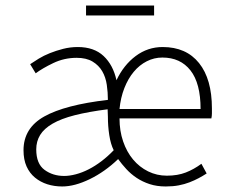

<svg xmlns="http://www.w3.org/2000/svg" viewBox="-20 -662 824 694"><path d="M205 12Q176 12 151 4Q126 -4 106.5 -20Q87 -36 76 -60.5Q65 -85 65 -119Q65 -199 140 -241Q215 -283 370 -301Q370 -328 366 -355.5Q362 -383 349.5 -404.5Q337 -426 314.5 -439.5Q292 -453 257 -453Q212 -453 172.5 -434Q133 -415 109 -397L89 -430Q102 -439 120 -450Q138 -461 160.5 -470Q183 -479 208.5 -485.5Q234 -492 261 -492Q320 -492 354.5 -459.5Q389 -427 401 -372Q427 -427 470.5 -459.5Q514 -492 568 -492Q653 -492 699.5 -434Q746 -376 746 -270Q746 -261 746 -252Q746 -243 744 -234H412Q412 -189 425 -151Q438 -113 461 -85.5Q484 -58 515.5 -42.5Q547 -27 583 -27Q622 -27 651.5 -38.5Q681 -50 708 -70L727 -35Q713 -26 698 -18Q683 -10 665 -3Q647 4 626 8Q605 12 579 12Q547 12 521 3.5Q495 -5 474 -19Q453 -33 436.5 -51Q420 -69 407 -87Q359 -41 304.5 -14.5Q250 12 205 12ZM212 -26Q231 -26 254 -32Q277 -38 300.5 -50Q324 -62 347 -79.5Q370 -97 391 -119Q380 -141 375 -173.5Q370 -206 370 -240L369 -267Q299 -258 250 -245.5Q201 -233 170 -215Q139 -197 125 -174Q111 -151 111 -122Q111 -70 141 -48Q171 -26 212 -26ZM412 -268H705Q705 -361 668.5 -407.5Q632 -454 567 -454Q537 -454 510.5 -440.5Q484 -427 463.5 -402.5Q443 -378 429.5 -343.5Q416 -309 412 -268ZM291 -606V-642H537V-606Z"/></svg>

Font: hySource Sans Pro Light
Style: Regular
Weight: 300
Designer: Paul D. Hunt
Foundry: Adobe Systems Incorporated
Version: Version 2.021;PS 2.000;hotconv 1.0.86;makeotf.lib2.5.63406